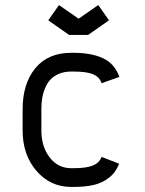

<svg xmlns="http://www.w3.org/2000/svg" viewBox="-20 -718 565 750"><path d="M287.1 -645 363.8 -698.2 405.8 -638.7 324.2 -581.5H250L168.5 -638.7L210.4 -698.2ZM267.6 -438.5H257.8Q231 -438.5 210.2 -429.7Q189.5 -420.9 176.8 -407Q164.1 -393.1 156 -373.5Q147.9 -354 144.8 -334Q141.6 -314 141.6 -291.5V-208.5Q141.6 -145 174.1 -103Q206.5 -61 257.8 -61H267.6Q317.9 -61 343 -71.5Q368.2 -82 377 -105L445.3 -78.6Q432.6 -44.9 406.2 -24.2Q379.9 -3.4 346.4 4.4Q313 12.2 267.6 12.2H257.8Q176.8 12.2 122.6 -50.3Q68.4 -112.8 68.4 -208.5V-291.5Q68.4 -391.1 117.9 -451.4Q167.5 -511.7 257.8 -511.7H267.6Q337.9 -511.7 383.1 -490.2Q428.2 -468.8 446.3 -417.5L377 -393.1Q369.1 -416.5 344.5 -427.5Q319.8 -438.5 267.6 -438.5Z"/></svg>

Font: Anka/Coder Condensed
Style: Regular
Weight: 400
Width: 4
Monospace: yes
Version: Version 1.100